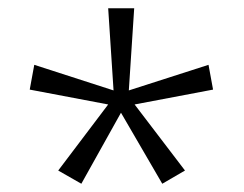

<svg xmlns="http://www.w3.org/2000/svg" viewBox="-20 -779 591 465"><path d="M305 -759 292 -560 485 -622 496 -562 306 -526 428 -366 373 -334 273 -506 177 -334 121 -366 242 -526 52 -562 63 -622 255 -560 242 -759Z"/></svg>

Font: Noto Sans Lao UI Light
Style: Regular
Weight: 300
Designer: Monotype Design Team
Foundry: Monotype Imaging Inc.
Version: Version 2.000; ttfautohint (v1.8.4.7-5d5b)